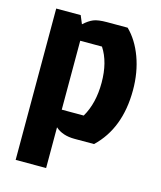

<svg xmlns="http://www.w3.org/2000/svg" viewBox="-102 -586 678 810"><g transform="rotate(15 237.0 -180.5)"><path d="M43 -511H150L165 -475Q187 -495 206.5 -503Q226 -511 265 -511H355Q397 -470 421 -405Q445 -340 445 -262Q445 -95 345 0H260Q207 0 176 -28V150H43ZM176 -105H272Q309 -168 309 -258Q309 -348 271 -406H176Z"/></g></svg>

Font: Jockey One
Style: Regular
Weight: 400
Designer: TypeTogether
Foundry: TypeTogether
Version: Version 1.002